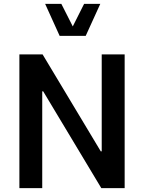

<svg xmlns="http://www.w3.org/2000/svg" viewBox="-20 -981 749 1001"><path d="M510.3 -191.9H505.4L202.1 -697.3H81.1V0H200.2V-504.9H205.1L508.3 0H629.9V-697.3H510.3ZM291 -793.9H426.8L502.9 -960.9H418.5L359.4 -843.3L299.8 -960.9H215.3Z"/></svg>

Font: Estedad SemiBold
Style: Regular
Weight: 600
Designer: Amin Abedi
Version: Version 7.3